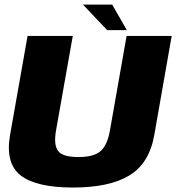

<svg xmlns="http://www.w3.org/2000/svg" viewBox="-20 -836 789 860"><path d="M306.5 4Q470 4 559.2 -50Q648.5 -104 671 -231L749 -675H547L472.5 -252Q461 -186 430.5 -159.2Q400 -132.5 330.5 -132.5Q261.5 -132.5 240.5 -159.5Q219.5 -186.5 231 -252L306 -675H103.5L25 -231Q3 -104 73 -50Q143 4 306.5 4ZM460 -701H548L482.5 -815.5H351.5Z"/></svg>

Font: Anybody UltraCondensed Thin ExtraBold
Style: Italic
Weight: 800
Italic angle: -10°
Version: Version 1.111